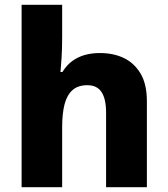

<svg xmlns="http://www.w3.org/2000/svg" viewBox="-20 -780 699 800"><path d="M239 -628Q239 -576 236.5 -538.5Q234 -501 232 -480H240Q258 -509 281.5 -526Q305 -543 333.5 -551Q362 -559 396 -559Q453 -559 496.5 -538Q540 -517 566 -473Q592 -429 592 -358V0H422V-311Q422 -368 403 -396.5Q384 -425 344 -425Q305 -425 282 -404.5Q259 -384 249 -345.5Q239 -307 239 -250V0H70V-760H239Z"/></svg>

Font: Noto Sans Khmer ExtraBold
Style: Regular
Weight: 800
Version: Version 2.003